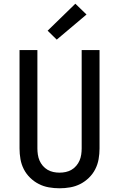

<svg xmlns="http://www.w3.org/2000/svg" viewBox="-20 -1004 640 1032"><path d="M300 8Q271 8 242.5 3Q214 -2 188.5 -15Q163 -28 142 -48.5Q121 -69 108 -94.5Q95 -120 90 -148.5Q85 -177 85 -206V-735H181V-206Q181 -190 183.5 -173Q186 -156 192.5 -141Q199 -126 210 -113Q221 -100 235.5 -91.5Q250 -83 266.5 -79.5Q283 -76 300 -76Q317 -76 333.5 -79.5Q350 -83 364.5 -91.5Q379 -100 390 -113Q401 -126 407.5 -141Q414 -156 416.5 -173Q419 -190 419 -206V-735H515V-206Q515 -177 510 -148.5Q505 -120 492 -94.5Q479 -69 458 -48.5Q437 -28 411.5 -15Q386 -2 357.5 3Q329 8 300 8ZM285 -791 236 -839 385 -984 445 -926Z"/></svg>

Font: Iosevka SS04 Medium Extended
Style: Regular
Weight: 500
Width: 7
Monospace: yes
Designer: Belleve Invis
Foundry: Belleve Invis
Version: Version 19.0.0; ttfautohint (v1.8.4)